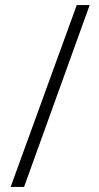

<svg xmlns="http://www.w3.org/2000/svg" viewBox="-20 -736 390 758"><path d="M334 -716H283L22 2H75Z"/></svg>

Font: Noto Sans UI Condensed Light
Style: Regular
Weight: 300
Width: 3
Designer: Monotype Design Team
Foundry: Monotype Imaging Inc.
Version: Version 1.901